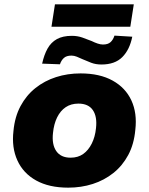

<svg xmlns="http://www.w3.org/2000/svg" viewBox="-20 -853 685 884"><path d="M294 11Q206 11 146.5 -22Q87 -55 60 -114.5Q33 -174 42 -250Q48 -315 74.5 -364.5Q101 -414 143 -447.5Q185 -481 238 -498Q291 -515 351 -515Q439 -515 498.5 -482Q558 -449 585 -390.5Q612 -332 603 -255Q597 -189 570.5 -139.5Q544 -90 502 -56.5Q460 -23 407 -6Q354 11 294 11ZM305 -127Q339 -127 363 -144Q387 -161 402.5 -192Q418 -223 422 -263Q428 -316 407.5 -346Q387 -376 341 -376Q307 -376 282.5 -359.5Q258 -343 243 -312.5Q228 -282 224 -241Q218 -188 239 -157.5Q260 -127 305 -127ZM217 -730 233 -833H596L580 -730ZM256 -557 174 -560Q183 -601 199 -629.5Q215 -658 242 -673Q269 -688 311 -688Q337 -688 359.5 -680Q382 -672 402 -664Q416 -657 429.5 -652.5Q443 -648 454 -648Q477 -648 489 -659Q501 -670 507 -689L589 -684Q577 -624 543 -590Q509 -556 447 -556Q421 -556 400 -564Q379 -572 361 -580Q346 -587 333.5 -592Q321 -597 309 -597Q286 -597 274 -586Q262 -575 256 -557Z"/></svg>

Font: Nunito Sans 8pt Black
Style: Italic
Weight: 900
Italic angle: -9°
Version: Version 3.101;gftools[0.9.27]